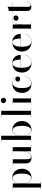

<svg xmlns="http://www.w3.org/2000/svg" viewBox="1866 -2666 1050 4822"><g transform="rotate(-90 2391.0 -255.0)"><path d="M29.5 250V246.5H91.5V-456.5H29.5V-460H195V-280.5Q204.5 -371 244.5 -420Q284.5 -469 352 -469Q406 -469 454.5 -440.5Q503 -412 533.2 -358.5Q563.5 -305 563.5 -230Q563.5 -155 533.2 -101.2Q503 -47.5 454.5 -18.8Q406 10 352 10Q285 10 244.8 -39.5Q204.5 -89 195 -179.5V246.5H257V250ZM332 0Q370 0 394.5 -29Q419 -58 431 -109.8Q443 -161.5 443 -230Q443 -298.5 431 -350Q419 -401.5 394.5 -430.2Q370 -459 332 -459Q295 -459 264 -433.5Q233 -408 214 -357Q195 -306 195 -230Q195 -154 214 -102.8Q233 -51.5 264 -25.8Q295 0 332 0Z M840.5 10Q782.5 10 752 -9.8Q721.5 -29.5 710 -63.5Q698.5 -97.5 698.5 -141V-456.5H636.5V-460H802V-149.5Q802 -107.5 805.5 -74.2Q809 -41 821.2 -21.5Q833.5 -2 859.5 -2Q907.5 -2 936.2 -25.8Q965 -49.5 979.5 -86.2Q994 -123 998.5 -163.2Q1003 -203.5 1003 -237L1006.5 -241Q1006.5 -205.5 1001.8 -162.2Q997 -119 981.2 -79.8Q965.5 -40.5 932 -15.2Q898.5 10 840.5 10ZM1003 0V-456.5H934.5V-460H1107.5V-3.5H1169.5V0Z M1550 10Q1483 10 1442.8 -39.5Q1402.5 -89 1393 -179.5V0H1227.5V-3.5H1289.5V-746.5H1227.5V-750H1393V-280.5Q1402.5 -371 1442.5 -420Q1482.5 -469 1550 -469Q1604 -469 1652.5 -440.5Q1701 -412 1731.2 -358.5Q1761.5 -305 1761.5 -230Q1761.5 -155 1731.2 -101.2Q1701 -47.5 1652.5 -18.8Q1604 10 1550 10ZM1530 0Q1568 0 1592.5 -29Q1617 -58 1629 -109.8Q1641 -161.5 1641 -230Q1641 -298.5 1629 -350Q1617 -401.5 1592.5 -430.2Q1568 -459 1530 -459Q1493 -459 1462 -433.5Q1431 -408 1412 -357Q1393 -306 1393 -230Q1393 -154 1412 -102.8Q1431 -51.5 1462 -25.8Q1493 0 1530 0Z M2020 -750V-3.5H2102V0H1834.5V-3.5H1916.5V-746.5H1834.5V-750Z M2279 -626Q2251.5 -626 2231.8 -645.8Q2212 -665.5 2212 -693Q2212 -721 2231.8 -740.5Q2251.5 -760 2279 -760Q2307 -760 2326.5 -740.5Q2346 -721 2346 -693Q2346 -665 2326.5 -645.5Q2307 -626 2279 -626ZM2330.5 -460V-3.5H2392.5V0H2165V-3.5H2226.5V-456.5H2165V-460Z M2701 10Q2635 10 2582.5 -18Q2530 -46 2499.8 -99.5Q2469.5 -153 2469.5 -230Q2469.5 -297 2496.8 -351.2Q2524 -405.5 2576.5 -437.8Q2629 -470 2705.5 -470Q2758.5 -470 2797.5 -452Q2836.5 -434 2857.5 -403.5Q2878.5 -373 2878.5 -335.5Q2878.5 -306 2861 -289.2Q2843.5 -272.5 2817.5 -272.5Q2803.5 -272.5 2788.5 -279Q2773.5 -285.5 2763.5 -299Q2753.5 -312.5 2753.5 -334.5Q2753.5 -363.5 2772.8 -379Q2792 -394.5 2817.5 -394.5Q2842 -394.5 2859.8 -379.5Q2877.5 -364.5 2877.5 -335.5H2875Q2875 -366.5 2861.5 -390.5Q2848 -414.5 2825.5 -431Q2803 -447.5 2776 -456Q2749 -464.5 2721 -464.5Q2679 -464.5 2653 -441.5Q2627 -418.5 2613.5 -382.5Q2600 -346.5 2595.2 -306Q2590.5 -265.5 2590.5 -230Q2590.5 -187 2595.8 -145.5Q2601 -104 2614.2 -70.8Q2627.5 -37.5 2652.2 -17.5Q2677 2.5 2715.5 2.5Q2759.5 2.5 2792.2 -16Q2825 -34.5 2847.2 -67.2Q2869.5 -100 2882.5 -142H2886.5Q2867 -76.5 2823.2 -33.2Q2779.5 10 2701 10Z M3216.5 10Q3150 10 3096.5 -18.5Q3043 -47 3011.8 -100.8Q2980.5 -154.5 2980.5 -230Q2980.5 -305.5 3011 -359.2Q3041.5 -413 3094 -441.5Q3146.5 -470 3213.5 -470Q3288 -470 3334 -440.2Q3380 -410.5 3401.5 -362.5Q3423 -314.5 3423 -260H3047.5V-264H3305.5Q3305.5 -294 3302.5 -328.8Q3299.5 -363.5 3290.2 -395Q3281 -426.5 3262.5 -446.5Q3244 -466.5 3213.5 -466.5Q3179.5 -466.5 3157.5 -446.2Q3135.5 -426 3122.8 -392.2Q3110 -358.5 3104.8 -317.2Q3099.5 -276 3099.5 -233Q3099.5 -188.5 3105 -146Q3110.5 -103.5 3124.5 -69.8Q3138.5 -36 3163.8 -15.8Q3189 4.5 3228 4.5Q3303.5 4.5 3353 -38Q3402.5 -80.5 3421 -142H3425Q3405.5 -77.5 3353.8 -33.8Q3302 10 3216.5 10Z M3745 10Q3678.5 10 3625 -18.5Q3571.5 -47 3540.2 -100.8Q3509 -154.5 3509 -230Q3509 -305.5 3539.5 -359.2Q3570 -413 3622.5 -441.5Q3675 -470 3742 -470Q3816.5 -470 3862.5 -440.2Q3908.5 -410.5 3930 -362.5Q3951.5 -314.5 3951.5 -260H3576V-264H3834Q3834 -294 3831 -328.8Q3828 -363.5 3818.8 -395Q3809.5 -426.5 3791 -446.5Q3772.5 -466.5 3742 -466.5Q3708 -466.5 3686 -446.2Q3664 -426 3651.2 -392.2Q3638.5 -358.5 3633.2 -317.2Q3628 -276 3628 -233Q3628 -188.5 3633.5 -146Q3639 -103.5 3653 -69.8Q3667 -36 3692.2 -15.8Q3717.5 4.5 3756.5 4.5Q3832 4.5 3881.5 -38Q3931 -80.5 3949.5 -142H3953.5Q3934 -77.5 3882.2 -33.8Q3830.5 10 3745 10Z M4185 -221.5Q4185 -269.5 4191 -314Q4197 -358.5 4211.8 -393.8Q4226.5 -429 4252.5 -449.5Q4278.5 -470 4318.5 -470Q4348 -470 4369.2 -457.8Q4390.5 -445.5 4402 -425.5Q4413.5 -405.5 4413.5 -382Q4413.5 -354 4396 -334.2Q4378.5 -314.5 4348.5 -314.5Q4317.5 -314.5 4299.8 -332Q4282 -349.5 4282 -374.5Q4282 -406 4302.2 -423.2Q4322.5 -440.5 4348 -440.5Q4366.5 -440.5 4381.2 -432.5Q4396 -424.5 4404.5 -411.2Q4413 -398 4413 -382H4409.5Q4409.5 -404.5 4398.5 -423.5Q4387.5 -442.5 4367 -454.5Q4346.5 -466.5 4318 -466.5Q4279.5 -466.5 4254 -446Q4228.5 -425.5 4214 -390.5Q4199.5 -355.5 4193.8 -311.8Q4188 -268 4188 -221.5ZM4188 -460V-3.5H4252.5V0H4022.5V-3.5H4084.5V-456.5H4022.5V-460Z M4626 7Q4582.5 7 4561.8 -10.5Q4541 -28 4534.2 -55.5Q4527.5 -83 4527.5 -112.5V-560Q4553 -560 4583 -569Q4613 -578 4631.5 -590V-76.5Q4631.5 -39 4640.5 -25.5Q4649.5 -12 4669.5 -12Q4696.5 -12 4723.2 -38.2Q4750 -64.5 4765.5 -101.5L4768.5 -100.5Q4750.5 -53 4713.2 -23Q4676 7 4626 7ZM4455 -456.5V-460H4738.5V-456.5Z"/></g></svg>

Font: Bodoni Moda 48pt Medium
Style: Regular
Weight: 500
Designer: Owen Earl
Foundry: indestructible type
Version: Version 2.005